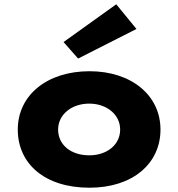

<svg xmlns="http://www.w3.org/2000/svg" viewBox="-20 -860 831 895"><path d="M276.3 -664 344.1 -587 616.1 -725 521.9 -840ZM62.9 -256C62.9 -416 198.9 -528 397.3 -528C592.1 -528 728.1 -416 728.1 -256C728.1 -98 599.1 15 397.3 15C186.9 15 62.9 -98 62.9 -256ZM250.9 -256C250.9 -186 309 -136 396.1 -136C479.6 -136 540.1 -186 540.1 -256C540.1 -327 476 -377 396.1 -377C315 -377 250.9 -327 250.9 -256Z"/></svg>

Font: Hussar
Style: BdSuprExt
Weight: 700
Foundry: Cannot Into Space Fonts
Version: Version 2.00